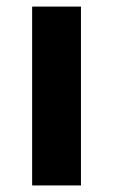

<svg xmlns="http://www.w3.org/2000/svg" viewBox="-20 -566 345 586"><path d="M227.1 0H78.1V-545.9H227.1Z"/></svg>

Font: OpenSans-Bold
Style: Bold
Weight: 700
Foundry: Ascender Corporation
Version: Version 1.10